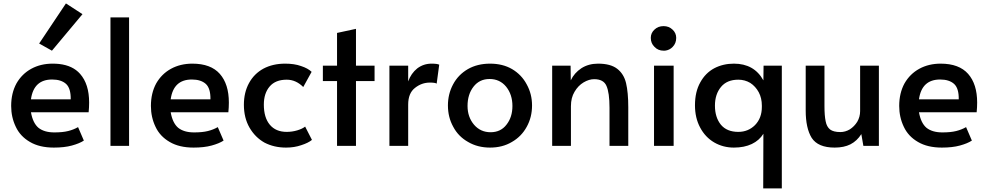

<svg xmlns="http://www.w3.org/2000/svg" viewBox="-20 -835 5655 1099"><path d="M151.4 -22.5Q95.7 -54.7 70.3 -109.4Q43.9 -164.1 43.9 -228.5Q43.9 -301.8 74.2 -357.4Q105.5 -412.1 159.2 -441.4Q212.9 -470.7 281.2 -470.7Q300.8 -470.7 318.4 -468.8Q396.5 -460 438.5 -412.1Q490.2 -353.5 490.2 -248Q490.2 -220.7 487.3 -192.4Q377 -192.4 157.2 -192.4Q168 -130.9 200.2 -103.5Q233.4 -77.1 291 -77.1Q338.9 -77.1 370.1 -85Q401.4 -92.8 426.8 -107.4Q438.5 -81.1 460 -30.3Q434.6 -13.7 391.6 -2Q348.6 9.8 288.1 9.8Q206.1 9.8 151.4 -22.5ZM384.8 -266.6Q385.7 -329.1 358.4 -354.5Q330.1 -379.9 278.3 -379.9Q172.9 -379.9 157.2 -266.6Q233.4 -266.6 384.8 -266.6ZM204.1 -585.9Q242.2 -643.6 357.4 -815.4Q380.9 -799.8 452.1 -753.9Q408.2 -702.1 277.3 -544.9Q258.8 -555.7 204.1 -585.9Z M612.3 -735.4Q638.7 -735.4 718.8 -735.4Q718.8 -550.8 718.8 0Q692.4 0 612.3 0Q612.3 -183.6 612.3 -735.4Z M951.2 -22.5Q895.5 -54.7 870.1 -109.4Q843.8 -164.1 843.8 -228.5Q843.8 -301.8 874 -357.4Q905.3 -412.1 959 -441.4Q1012.7 -470.7 1081.1 -470.7Q1186.5 -470.7 1238.3 -412.1Q1290 -353.5 1290 -248Q1290 -220.7 1287.1 -192.4Q1176.8 -192.4 957 -192.4Q967.8 -130.9 1000 -103.5Q1033.2 -77.1 1090.8 -77.1Q1138.7 -77.1 1169.9 -85Q1201.2 -92.8 1226.6 -107.4Q1238.3 -81.1 1259.8 -30.3Q1234.4 -13.7 1191.4 -2Q1148.4 9.8 1087.9 9.8Q1005.9 9.8 951.2 -22.5ZM1184.6 -266.6Q1185.5 -329.1 1158.2 -354.5Q1129.9 -379.9 1078.1 -379.9Q972.7 -379.9 957 -266.6Q1033.2 -266.6 1184.6 -266.6Z M1494.1 -18.6Q1440.4 -48.8 1408.2 -104.5Q1376 -160.2 1376 -235.4Q1376 -305.7 1405.3 -359.4Q1434.6 -413.1 1488.3 -442.4Q1542 -470.7 1612.3 -470.7Q1665 -470.7 1703.1 -457Q1742.2 -444.3 1763.7 -423.8Q1748 -394.5 1715.8 -336.9Q1673.8 -378.9 1621.1 -378.9Q1556.6 -378.9 1523.4 -339.8Q1490.2 -300.8 1490.2 -236.3Q1490.2 -162.1 1524.4 -121.1Q1558.6 -80.1 1621.1 -80.1Q1652.3 -80.1 1681.6 -88.9Q1710.9 -97.7 1726.6 -110.4Q1740.2 -85 1765.6 -34.2Q1744.1 -16.6 1704.1 -3.9Q1665 9.8 1617.2 9.8Q1548.8 9.8 1494.1 -18.6Z M1909.2 -371.1Q1888.7 -371.1 1828.1 -371.1Q1828.1 -392.6 1828.1 -459Q1847.7 -459 1909.2 -459Q1909.2 -505.9 1909.2 -646.5Q1936.5 -652.3 2017.6 -669.9Q2017.6 -617.2 2017.6 -459Q2043.9 -459 2124 -459Q2124 -436.5 2124 -371.1Q2097.7 -371.1 2017.6 -371.1Q2017.6 -278.3 2017.6 0Q1990.2 0 1909.2 0Q1909.2 -92.8 1909.2 -371.1Z M2209 -459Q2235.4 -459 2316.4 -459Q2316.4 -436.5 2316.4 -369.1Q2333 -415 2368.2 -443.4Q2404.3 -470.7 2450.2 -470.7Q2482.4 -470.7 2494.1 -464.8Q2489.3 -428.7 2479.5 -356.4Q2470.7 -362.3 2440.4 -362.3Q2393.6 -362.3 2355.5 -332Q2316.4 -301.8 2316.4 -236.3Q2316.4 -157.2 2316.4 0Q2290 0 2209 0Q2209 -115.2 2209 -459Z M2659.2 -22.5Q2603.5 -53.7 2574.2 -109.4Q2543.9 -164.1 2543.9 -231.4Q2543.9 -296.9 2573.2 -351.6Q2602.5 -407.2 2658.2 -439.5Q2712.9 -470.7 2785.2 -470.7Q2857.4 -470.7 2911.1 -439.5Q2965.8 -407.2 2995.1 -351.6Q3025.4 -296.9 3025.4 -231.4Q3025.4 -164.1 2995.1 -109.4Q2964.8 -53.7 2910.2 -22.5Q2856.4 9.8 2785.2 9.8Q2713.9 9.8 2659.2 -22.5ZM2878.9 -121.1Q2913.1 -164.1 2913.1 -228.5Q2913.1 -293.9 2877 -338.9Q2840.8 -382.8 2782.2 -382.8Q2724.6 -382.8 2690.4 -338.9Q2656.2 -294.9 2656.2 -228.5Q2656.2 -165 2693.4 -121.1Q2730.5 -78.1 2788.1 -78.1Q2845.7 -78.1 2878.9 -121.1Z M3140.6 -459Q3167 -459 3246.1 -459Q3247.1 -438.5 3247.1 -375Q3266.6 -417 3307.6 -444.3Q3348.6 -470.7 3403.3 -470.7Q3474.6 -470.7 3512.7 -441.4Q3550.8 -412.1 3563.5 -359.4Q3576.2 -305.7 3576.2 -220.7Q3576.2 -147.5 3576.2 0Q3549.8 0 3468.8 0Q3468.8 -54.7 3468.8 -217.8Q3468.8 -304.7 3451.2 -343.8Q3434.6 -381.8 3380.9 -381.8Q3351.6 -381.8 3320.3 -363.3Q3289.1 -344.7 3268.6 -309.6Q3248 -275.4 3248 -227.5Q3248 -152.3 3248 0Q3221.7 0 3140.6 0Q3140.6 -115.2 3140.6 -459Z M3723.6 -459Q3737.3 -459 3778.3 -459Q3793 -459 3835.9 -459Q3835.9 -344.7 3835.9 0Q3807.6 0 3723.6 0Q3723.6 -115.2 3723.6 -459ZM3726.6 -566.4Q3705.1 -586.9 3705.1 -618.2Q3705.1 -646.5 3726.6 -666Q3747.1 -685.5 3778.3 -685.5Q3808.6 -685.5 3829.1 -666Q3850.6 -646.5 3850.6 -618.2Q3850.6 -586.9 3830.1 -566.4Q3812.5 -547.9 3786.1 -544.9Q3782.2 -544.9 3778.3 -544.9Q3747.1 -544.9 3726.6 -566.4Z M4349.6 -69.3Q4326.2 -31.2 4283.2 -10.7Q4240.2 9.8 4180.7 9.8Q4119.1 9.8 4068.4 -19.5Q4016.6 -49.8 3987.3 -105.5Q3958 -160.2 3958 -232.4Q3958 -309.6 3988.3 -363.3Q4017.6 -417 4068.4 -444.3Q4119.1 -470.7 4180.7 -470.7Q4296.9 -470.7 4349.6 -375Q4350.6 -403.3 4350.6 -459Q4377 -459 4455.1 -459Q4455.1 -283.2 4455.1 243.2Q4428.7 243.2 4348.6 243.2Q4349.6 165 4349.6 -69.3ZM4301.8 -119.1Q4340.8 -159.2 4340.8 -222.7Q4340.8 -225.6 4340.8 -230.5Q4340.8 -273.4 4323.2 -306.6Q4304.7 -340.8 4274.4 -360.4Q4243.2 -378.9 4206.1 -378.9Q4141.6 -378.9 4107.4 -337.9Q4072.3 -295.9 4072.3 -230.5Q4072.3 -163.1 4106.4 -121.1Q4140.6 -80.1 4206.1 -80.1Q4262.7 -80.1 4301.8 -119.1Z M4626 -45.9Q4591.8 -101.6 4591.8 -202.1Q4591.8 -288.1 4591.8 -459Q4618.2 -459 4699.2 -459Q4699.2 -401.4 4699.2 -228.5Q4699.2 -171.9 4706.1 -140.6Q4711.9 -109.4 4731.4 -93.8Q4751 -79.1 4790 -79.1Q4818.4 -79.1 4844.7 -94.7Q4870.1 -111.3 4886.7 -137.7Q4903.3 -166 4903.3 -199.2Q4903.3 -286.1 4903.3 -459Q4929.7 -459 5010.7 -459Q5010.7 -344.7 5010.7 0Q4988.3 0 4921.9 0Q4918.9 -16.6 4910.2 -67.4Q4885.7 -28.3 4847.7 -8.8Q4810.5 9.8 4757.8 9.8Q4662.1 9.8 4626 -45.9Z M5234.4 -22.5Q5178.7 -54.7 5153.3 -109.4Q5127 -164.1 5127 -228.5Q5127 -301.8 5157.2 -357.4Q5188.5 -412.1 5242.2 -441.4Q5295.9 -470.7 5364.3 -470.7Q5469.7 -470.7 5521.5 -412.1Q5573.2 -353.5 5573.2 -248Q5573.2 -220.7 5570.3 -192.4Q5460 -192.4 5240.2 -192.4Q5251 -130.9 5283.2 -103.5Q5316.4 -77.1 5374 -77.1Q5421.9 -77.1 5453.1 -85Q5484.4 -92.8 5509.8 -107.4Q5521.5 -81.1 5543 -30.3Q5517.6 -13.7 5474.6 -2Q5431.6 9.8 5371.1 9.8Q5289.1 9.8 5234.4 -22.5ZM5467.8 -266.6Q5468.8 -329.1 5441.4 -354.5Q5413.1 -379.9 5361.3 -379.9Q5255.9 -379.9 5240.2 -266.6Q5316.4 -266.6 5467.8 -266.6Z"/></svg>

Font: Alata=Ham
Style: Regular
Weight: 400
Designer: Spyros Zevelakis, Eben Sorkin
Version: Version 1.004